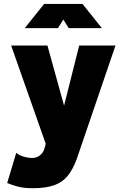

<svg xmlns="http://www.w3.org/2000/svg" viewBox="-20 -743 634 992"><path d="M377 77.1Q356.9 132.3 329.6 165.8Q302.2 199.2 259 214.4Q215.8 229.5 147.5 229.5Q103 229.5 70.3 220.5Q37.6 211.4 17.1 202.6L64 46.4Q75.7 58.1 100.6 65.7Q125.5 73.2 147.5 73.2Q169.4 73.2 187.3 58.8Q205.1 44.4 210.4 21.5L216.3 0L37.6 -507.8H225.1L311 -197.3L389.2 -507.8H576.7L403.3 0ZM279.3 -597.7H107.9L208 -722.7H406.2L506.3 -597.7H335L307.1 -642.1Z"/></svg>

Font: Giphurs Black
Style: Regular
Weight: 900
Version: Version 0.920; ttfautohint (v1.8.4.7-5d5b)